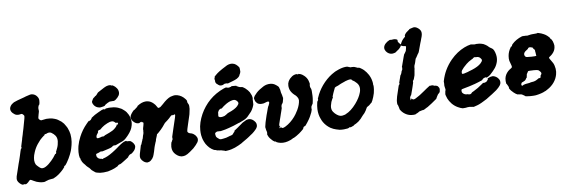

<svg xmlns="http://www.w3.org/2000/svg" viewBox="-63 -1177 5042 1699"><g transform="rotate(-10 2458.0 -327.5)"><path d="M239 -731Q251 -733 261 -730Q286 -724 301 -701Q313 -683 311 -664Q309 -640 305 -632Q304 -631 304 -629L303 -628L302 -629L301 -628Q297 -623 297 -620Q297 -619 296.5 -619Q296 -619 295.5 -617.5Q295 -616 293.5 -612.5Q292 -609 291 -602.5Q290 -596 290.5 -595.5Q291 -595 290.5 -591Q290 -587 291 -583Q292 -578 291 -573Q290 -569 288 -561.5Q286 -554 283 -544.5Q280 -535 279.5 -530.5Q279 -526 277 -522Q275 -512 277 -506Q278 -503 285 -497Q292 -491 297 -490Q304 -490 316 -492Q327 -494 344 -495Q357 -495 375 -493Q395 -491 417 -482Q433 -476 443 -469Q458 -459 472 -447Q481 -438 491 -426Q499 -414 506 -401Q514 -386 515 -384Q515 -383 518 -375Q527 -352 530 -329Q530 -324 531 -322Q532 -313 532 -289Q532 -277 529 -256Q525 -230 515 -198Q509 -178 501 -162Q499 -158 494 -147Q488 -134 476 -114Q470 -103 456.5 -84Q443 -65 438 -61Q436 -59 435 -59Q429 -59 425 -50Q424 -48 425 -48H427L425 -46Q423 -44 422 -43Q421 -40 409 -28.5Q397 -17 391 -12Q387 -9 381 -4Q366 9 345 21Q339 24 333 27Q320 34 313 36Q310 37 306 36.5Q302 36 299 37Q295 38 279 39Q268 40 261 43Q255 45 243 48Q238 50 236.5 51Q235 52 225 52Q208 52 188 47Q162 41 135 24Q131 22 128.5 20Q126 18 123 17Q115 12 111 12Q105 12 96 22Q87 32 80 36Q74 41 67 43H62L53 41Q42 41 43 43H39Q33 42 23 35Q20 33 13 26Q-1 12 -5 -2Q-9 -17 -3 -39Q2 -56 22 -112Q28 -129 33 -145Q39 -162 43 -172Q47 -183 49.5 -191.5Q52 -200 57.5 -215.5Q63 -231 69 -252Q74 -267 75.5 -270Q77 -273 77 -273Q80 -273 82 -277Q84 -281 84 -285Q84 -289 83 -289.5Q82 -290 82 -290.5Q82 -291 93 -326Q99 -344 101 -351.5Q103 -359 104 -364Q106 -370 114 -395Q118 -408 119 -413Q121 -418 124 -429Q127 -440 129 -445Q139 -480 153 -531Q159 -553 156 -558Q156 -560 149 -567Q144 -572 142 -573.5Q140 -575 138 -575.5Q136 -576 131 -576Q125 -575 118.5 -574Q112 -573 104 -573.5Q96 -574 91 -576Q83 -578 76 -583Q57 -596 48 -614Q37 -637 53 -661Q65 -678 87 -689Q97 -693 120 -700Q138 -705 146 -707Q167 -713 184 -717Q190 -719 200 -722Q231 -730 239 -731ZM351 -371Q346 -372 340 -371Q331 -370 321 -365Q316 -364 315.5 -364Q315 -364 313.5 -363Q312 -362 312 -363Q311 -366 307 -364Q306 -363 305 -361Q304 -359 304 -358Q304 -357 304 -357Q304 -357 302 -355.5Q300 -354 295 -351Q278 -339 258 -320Q243 -304 231 -289Q207 -259 192 -223Q187 -212 182 -197Q175 -174 174 -153Q174 -130 181 -115Q186 -106 199 -93Q215 -76 226 -72Q234 -70 241 -71Q253 -72 266 -79Q293 -93 322 -122Q346 -145 364 -171Q367 -176 368 -175Q372 -173 376 -180Q379 -185 378 -190L377 -192L380 -197Q388 -211 394 -226Q401 -241 404 -255Q412 -284 409 -305Q407 -321 399 -333Q387 -351 367 -365Q359 -370 351 -371Z M576 -98 578 -95Q580 -87 581 -80V-76L580 -80Q576 -94 576 -98ZM917 -495Q937 -494 950 -492Q970 -488 985 -482Q1003 -474 1013 -468Q1016 -466 1020 -463Q1025 -459 1034 -451Q1044 -443 1054 -430Q1061 -420 1069 -404Q1079 -383 1081 -359Q1081 -354 1082 -348Q1084 -321 1073 -294Q1072 -290 1070 -285Q1063 -268 1046 -246Q1043 -242 1034 -232Q1025 -222 1024 -221Q1024 -221 1011 -208.5Q998 -196 991 -192Q981 -185 972 -182Q948 -172 917 -162Q902 -157 901.5 -158.5Q901 -160 891.5 -159Q882 -158 882 -156Q882 -156 881.5 -156Q881 -156 877.5 -153.5Q874 -151 874 -150.5Q874 -150 875 -150L874 -149Q873 -149 870 -148Q858 -141 795 -128Q781 -124 775 -126L771 -127L765 -126Q756 -124 756 -122L747 -119Q735 -117 729 -114Q724 -112 723 -108Q723 -106 723 -99Q723 -92 724 -89Q727 -82 732 -76Q745 -63 765 -62Q770 -61 769.5 -60.5Q769 -60 770.5 -59Q772 -58 773 -58Q777 -58 777 -61Q777 -62 779 -62Q791 -65 801 -68Q838 -80 895 -118Q906 -126 910 -128.5Q914 -131 916 -132.5Q918 -134 930 -143Q946 -155 955 -160Q960 -163 967 -167Q980 -174 985 -176Q994 -179 1001 -180Q1005 -180 1006 -180.5Q1007 -181 1006.5 -179.5Q1006 -178 1008 -177Q1010 -176 1012.5 -176Q1015 -176 1015 -175.5Q1015 -175 1015.5 -174.5Q1016 -174 1019 -174.5Q1022 -175 1022 -175Q1023 -176 1030 -174Q1034 -173 1036.5 -173Q1039 -173 1044 -171Q1056 -163 1066 -149Q1077 -133 1076 -118Q1074 -103 1064 -89Q1059 -82 1045 -70Q1036 -62 1033 -61Q1031 -61 1026.5 -59Q1022 -57 1021 -57Q1018 -57 1010 -50Q1005 -45 1003 -43Q1001 -41 999.5 -38Q998 -35 997 -34Q993 -31 980 -23Q975 -20 970.5 -17Q966 -14 961 -11Q957 -8 953 -6Q926 11 919 13Q917 14 914 14Q909 14 902.5 18Q896 22 895 24Q895 27 887 30Q861 43 838 49Q814 56 809 56Q805 57 800 58Q785 60 762 60Q746 60 730 58Q715 55 701 51Q687 46 686 43.5Q685 41 679 38Q676 35 675 34Q674 33 671 31Q659 23 648 5Q645 0 632 -11Q620 -22 612 -35L602 -47H601Q600 -49 599.5 -50Q599 -51 597.5 -53.5Q596 -56 595.5 -55.5Q595 -55 593 -59.5Q591 -64 590 -64.5Q589 -65 587 -70.5Q585 -76 583 -83Q581 -90 581 -93Q579 -103 576 -104Q575 -104 575 -106Q571 -126 573 -155Q576 -185 582 -209Q593 -249 613 -287Q643 -345 688 -390Q711 -414 713 -413Q713 -413 712 -411.5Q711 -410 711 -409Q713 -408 718 -412Q721 -414 722 -415L723 -416V-415Q723 -414 726 -415Q727 -416 729 -418Q731 -420 732.5 -421.5Q734 -423 733.5 -423.5Q733 -424 735.5 -425.5Q738 -427 739 -429L740 -431L738 -432Q737 -432 743 -436Q771 -456 805 -471Q831 -483 838 -486Q849 -490 860 -491Q862 -492 862 -491Q863 -487 868 -487Q871 -487 874 -491Q876 -494 877.5 -494Q879 -494 891.5 -494.5Q904 -495 904.5 -495.5Q905 -496 917 -495ZM920 -371Q910 -374 893 -371Q882 -368 869 -363Q856 -358 843 -351Q837 -347 833 -345Q816 -335 803 -323Q800 -320 798 -319Q796 -318 794 -317L793 -315L792 -317Q792 -318 791 -318Q788 -318 784 -316Q784 -315 783 -315Q779 -315 776 -308Q773 -303 773 -301.5Q773 -300 774 -299H775L774 -297Q772 -296 771 -294Q770 -292 767 -288Q756 -276 754 -266Q754 -263 753.5 -258Q753 -253 754 -252Q756 -246 768 -247Q774 -248 777 -248.5Q780 -249 784.5 -250Q789 -251 797 -253.5Q805 -256 805.5 -256Q806 -256 806 -255Q806 -252 818 -255Q825 -257 827 -259Q829 -260 827 -261Q826 -261 826 -261.5Q826 -262 833 -263Q851 -269 871 -277Q904 -289 922 -304Q939 -317 946 -329Q948 -333 949 -337V-338L951 -337Q956 -334 958 -336Q959 -337 960 -340L961 -341L962 -344Q962 -346 959 -350.5Q956 -355 954 -355Q953 -355 949 -353L945 -350L944 -352Q942 -354 936 -360Q928 -368 920 -371ZM934 -691Q954 -692 959 -688Q957 -688 960 -686Q964 -684 967 -686Q968 -686 973 -684Q983 -679 995 -667Q1003 -659 1007 -652Q1016 -639 1017 -625Q1020 -605 1010 -588Q1005 -580 996 -571Q977 -552 962 -548Q959 -547 958.5 -547.5Q958 -548 950 -548Q943 -548 932 -548H922L915 -545Q907 -542 903 -540Q895 -535 883 -529Q879 -527 877.5 -524.5Q876 -522 876 -521.5Q876 -521 872 -519Q864 -515 845 -513Q831 -510 822 -513Q796 -518 780 -539Q774 -547 772 -553Q767 -564 768 -574Q769 -578 771.5 -581Q774 -584 776 -589Q783 -602 788 -605Q791 -606 793 -608Q804 -618 805 -618L810 -620L815 -624Q822 -630 822 -631L823 -633Q828 -636 828 -638Q828 -638 827 -639L837 -647Q867 -664 895 -678Q916 -689 934 -691Z M1484 -502Q1495 -504 1503 -503Q1543 -499 1574 -469Q1593 -450 1598 -435Q1599 -431 1598 -431Q1597 -431 1597 -430Q1597 -423 1599 -418Q1600 -416 1602 -412Q1604 -406 1606 -403Q1608 -401 1609 -388Q1610 -363 1602 -334Q1599 -322 1598 -315Q1596 -308 1591 -293Q1582 -266 1571 -232Q1553 -178 1553 -170Q1553 -163 1560 -156Q1567 -150 1579 -147Q1589 -145 1595 -141Q1603 -137 1609 -131Q1619 -123 1625 -112Q1630 -104 1632 -97Q1633 -94 1633 -86.5Q1633 -79 1632 -76Q1630 -68 1626 -61Q1621 -53 1606 -37Q1591 -21 1580 -12Q1563 1 1544 14Q1517 33 1498 38Q1481 42 1464 40Q1457 39 1446 34Q1434 29 1417 13Q1387 -16 1390 -59Q1391 -67 1392 -71Q1393 -83 1398 -97Q1399 -102 1401 -103Q1403 -104 1404 -105Q1406 -109 1408 -116Q1409 -118 1410 -118Q1413 -120 1413 -127Q1413 -132 1413.5 -135.5Q1414 -139 1413 -139.5Q1412 -140 1412 -141Q1412 -142 1436 -215Q1455 -272 1467 -308Q1475 -332 1471 -336Q1469 -338 1462 -335Q1459 -334 1456 -333Q1453 -332 1450 -331L1448 -330L1449 -331Q1450 -336 1448 -336Q1443 -336 1440 -332Q1440 -331 1439 -332Q1438 -334 1426 -322Q1418 -313 1414 -310.5Q1410 -308 1406 -304Q1402 -300 1399.5 -298.5Q1397 -297 1395 -295Q1393 -293 1385 -287.5Q1377 -282 1371 -277Q1362 -268 1355 -258Q1348 -248 1325 -225Q1311 -211 1302 -204Q1299 -202 1296.5 -199.5Q1294 -197 1291 -195Q1285 -192 1284 -189Q1284 -188 1281 -179Q1273 -160 1271 -155Q1270 -153 1268 -148Q1266 -143 1266 -139Q1266 -135 1260 -124Q1253 -110 1248 -94Q1246 -88 1243 -80Q1238 -64 1232 -43Q1229 -36 1227.5 -30.5Q1226 -25 1224 -20Q1218 -1 1206 14Q1191 32 1174.5 37.5Q1158 43 1148 38Q1146 37 1142 36Q1134 33 1124 24Q1110 12 1105 -2Q1104 -4 1102 -9Q1099 -23 1105 -45Q1111 -68 1126 -116Q1128 -123 1130 -123Q1133 -123 1137 -137Q1140 -147 1142 -149Q1144 -152 1147 -160Q1148 -166 1149.5 -168Q1151 -170 1152 -172Q1153 -174 1154 -176L1159 -194Q1159 -196 1161 -201Q1163 -206 1164.5 -210Q1166 -214 1166 -214V-215V-216L1167 -217Q1170 -227 1169 -229Q1168 -230 1169 -232Q1170 -234 1170 -237.5Q1170 -241 1171 -244Q1172 -250 1171 -255Q1170 -256 1173 -265Q1183 -298 1184 -308Q1184 -312 1183 -314Q1182 -316 1180 -317Q1176 -318 1171 -319H1169V-321Q1172 -326 1161 -322Q1154 -320 1152 -318Q1149 -314 1139 -315Q1128 -315 1116 -322Q1103 -330 1093 -343Q1086 -352 1083 -362Q1077 -378 1086 -396Q1091 -406 1105 -422Q1119 -437 1121 -437Q1124 -436 1132 -443Q1138 -448 1143 -451.5Q1148 -455 1148.5 -455.5Q1149 -456 1152 -458Q1158 -462 1157 -465Q1157 -466 1158 -467Q1159 -468 1163 -470Q1199 -493 1232 -494Q1246 -495 1262 -490Q1283 -484 1303 -464Q1317 -451 1327 -431Q1332 -422 1333.5 -420Q1335 -418 1338 -418Q1344 -418 1354 -422Q1356 -423 1360 -426Q1365 -429 1382 -444Q1427 -486 1460 -497Q1470 -500 1484 -502Z M2003 -495Q2003 -495 2005.5 -495Q2008 -495 2012 -495Q2016 -495 2020.5 -494.5Q2025 -494 2030 -493.5Q2035 -493 2038 -493Q2052 -491 2054 -489H2052Q2051 -488 2052 -487Q2054 -485 2060 -484L2062 -483Q2061 -482 2062.5 -481.5Q2064 -481 2067.5 -479.5Q2071 -478 2073 -477Q2085 -471 2086 -474Q2087 -474 2089 -473Q2091 -472 2093.5 -471.5Q2096 -471 2097 -472Q2098 -473 2102 -470Q2112 -465 2126 -453Q2134 -446 2145 -433Q2161 -414 2167 -393Q2169 -389 2170.5 -384Q2172 -379 2173 -371.5Q2174 -364 2174.5 -359.5Q2175 -355 2174 -354Q2173 -355 2172.5 -353.5Q2172 -352 2171.5 -329Q2171 -306 2170 -303Q2167 -292 2159 -276Q2150 -258 2138 -243Q2131 -234 2101 -205Q2081 -186 2048 -175Q2038 -171 2032 -168.5Q2026 -166 2022 -165Q2018 -164 2013 -163Q1990 -154 1965 -147Q1937 -139 1921 -135Q1894 -128 1887 -127Q1882 -126 1875 -125Q1851 -120 1844 -120Q1841 -120 1839 -121Q1835 -122 1816 -122H1812L1805 -119Q1797 -115 1795 -113Q1791 -107 1792 -101Q1793 -97 1793 -94Q1793 -85 1797 -76Q1800 -70 1821 -53Q1826 -49 1838 -49Q1850 -50 1850 -50Q1850 -50 1852 -50Q1867 -52 1882 -54Q1890 -56 1900 -59Q1908 -61 1911 -62Q1914 -63 1916 -64Q1917 -64 1923 -65Q1928 -66 1930 -67Q1933 -68 1937 -69Q1941 -70 1942 -72Q1943 -72 1945 -74Q1949 -79 1949 -79.5Q1949 -80 1950 -80Q1951 -80 1950.5 -81Q1950 -82 1951.5 -82.5Q1953 -83 1953.5 -84Q1954 -85 1955 -86Q1956 -87 1956 -88Q1956 -88 1956.5 -88.5Q1957 -89 1958 -89Q1963 -92 1961 -94L1963 -95Q1965 -97 1966 -99L1967 -101H1966L1965 -103Q1965 -103 1972 -107Q1995 -121 2002 -127Q2004 -129 2007 -131Q2010 -133 2023 -142Q2040 -155 2048 -160Q2078 -176 2085 -178Q2088 -179 2089 -178.5Q2090 -178 2090 -179Q2091 -179 2095 -180Q2106 -182 2116 -180Q2136 -176 2152 -158Q2161 -148 2165 -139.5Q2169 -131 2169 -120Q2169 -113 2168 -108Q2164 -97 2158 -89Q2153 -82 2133 -64Q2116 -49 2097 -38Q2095 -36 2082 -27.5Q2069 -19 2066.5 -17.5Q2064 -16 2057.5 -12Q2051 -8 2042 -3Q2033 2 2030 4Q2027 6 2019.5 10Q2012 14 2007 18Q1981 32 1943 46Q1929 51 1910 55Q1893 59 1872 60Q1854 62 1852 59Q1851 57 1846 56Q1839 55 1829 51Q1819 47 1812 47Q1805 46 1804 46Q1801 46 1795 44Q1793 44 1790 43Q1787 42 1788 43V44Q1788 44 1772 37Q1768 36 1764.5 35.5Q1761 35 1757 33Q1738 23 1720 5Q1715 -1 1706 -12Q1691 -31 1683 -53Q1674 -76 1672 -89Q1670 -97 1668 -114Q1667 -121 1667 -136Q1667 -151 1668 -159Q1670 -193 1682 -229Q1706 -300 1753.5 -358.5Q1801 -417 1865 -454Q1882 -464 1902 -473Q1910 -476 1917 -479Q1937 -488 1955 -492L1960 -493L1962 -491Q1963 -490 1965 -489Q1967 -488 1971 -488Q1975 -488 1975 -488Q1975 -486 1987 -487L1994 -490H1999Q2004 -491 2006 -492L2007 -493H2005Q2003 -494 2003 -495ZM2013 -371Q2010 -372 2002.5 -372Q1995 -372 1992 -371Q1958 -365 1922 -341Q1906 -331 1896 -322Q1892 -319 1889.5 -317.5Q1887 -316 1886 -315L1884 -313V-315Q1884 -317 1883 -317Q1879 -317 1876 -314Q1875 -313 1875 -313.5Q1875 -314 1870 -312Q1860 -306 1857 -299Q1853 -293 1853 -291.5Q1853 -290 1851 -287Q1849 -282 1850 -278Q1851 -277 1849 -271Q1846 -257 1848 -251Q1850 -246 1855 -246Q1857 -246 1857 -245Q1858 -240 1865 -243Q1866 -243 1866 -242.5Q1866 -242 1868.5 -242Q1871 -242 1872 -242H1874Q1874 -242 1876.5 -242Q1879 -242 1883.5 -242.5Q1888 -243 1891 -244Q1906 -247 1905 -248Q1905 -249 1905.5 -249Q1906 -249 1908.5 -250Q1911 -251 1910 -251L1912 -252Q1915 -253 1916.5 -254Q1918 -255 1918 -255.5Q1918 -256 1920 -257Q1926 -259 1928 -261Q1928 -262 1927 -262L1940 -268Q1973 -279 1992 -289Q2012 -299 2026 -312Q2042 -328 2042 -338Q2042 -344 2039 -349Q2033 -359 2026 -364Q2020 -369 2013 -371ZM2029 -691Q2039 -692 2050 -690Q2057 -689 2066 -685Q2081 -678 2095 -661Q2101 -654 2105 -647Q2107 -642 2107 -627Q2108 -614 2107 -609Q2105 -596 2095 -582Q2091 -575 2091 -573Q2090 -571 2082 -563Q2068 -551 2047 -544Q2036 -540 2031 -539Q2026 -538 2021 -536Q1989 -526 1983 -525Q1980 -524 1979 -524Q1978 -524 1977 -525Q1977 -527 1970 -527Q1966 -527 1965.5 -527.5Q1965 -528 1958 -527H1951L1946 -524Q1941 -522 1938 -521L1934 -519H1933Q1932 -519 1929 -518Q1926 -517 1919 -517.5Q1912 -518 1908 -519L1904 -521L1900 -524Q1895 -527 1895 -527Q1895 -527 1892.5 -529.5Q1890 -532 1886.5 -535Q1883 -538 1883 -538Q1881 -538 1876 -547Q1874 -550 1874 -551.5Q1874 -553 1873 -556.5Q1872 -560 1872 -560Q1873 -562 1873 -566.5Q1873 -571 1872.5 -572Q1872 -573 1872 -573Q1872 -573 1871.5 -574Q1871 -575 1871 -579.5Q1871 -584 1871 -584V-586Q1873 -591 1872 -592Q1872 -592 1873.5 -594.5Q1875 -597 1876 -599V-601H1875H1874L1875 -603Q1884 -613 1906 -630Q1919 -640 1953 -659Q1987 -678 2001 -684Q2016 -690 2029 -691Z M2583 -500Q2585 -500 2591 -500Q2597 -500 2597 -500Q2597 -500 2596 -499L2604 -496Q2606 -496 2608 -497H2610L2609 -498L2608 -500Q2609 -500 2614 -498Q2627 -496 2641 -487Q2649 -482 2658 -473Q2680 -452 2688 -425Q2692 -410 2693.5 -400.5Q2695 -391 2694 -391Q2690 -391 2691 -372Q2691 -368 2692 -365Q2693 -362 2694.5 -357.5Q2696 -353 2697 -352Q2699 -350 2700 -331Q2701 -318 2699 -287Q2698 -266 2694 -245Q2692 -235 2690.5 -228Q2689 -221 2687.5 -217Q2686 -213 2685.5 -213.5Q2685 -214 2684 -213Q2683 -212 2682 -210Q2681 -208 2680 -206Q2674 -199 2673 -194Q2672 -192 2671.5 -187Q2671 -182 2671 -180.5Q2671 -179 2670.5 -175Q2670 -171 2671 -170.5Q2672 -170 2671 -168Q2667 -149 2647 -114Q2644 -109 2641 -103.5Q2638 -98 2635 -94Q2632 -90 2629 -85Q2622 -75 2612 -62Q2603 -49 2594 -40Q2588 -34 2587 -35Q2586 -36 2581 -33Q2579 -31 2578 -31Q2575 -31 2573 -27Q2566 -16 2568 -15Q2569 -15 2562 -8.5Q2555 -2 2544.5 6Q2534 14 2526 20Q2506 33 2499 37Q2493 40 2490 42Q2477 49 2472 51Q2470 51 2469 51.5Q2468 52 2467 52L2463 53Q2462 56 2439 65Q2390 83 2348 74Q2328 69 2317 63L2312 60Q2313 59 2311 57Q2306 53 2303 55H2302Q2301 54 2298 53Q2286 47 2269 26Q2252 7 2246 -15L2243 -21H2245Q2246 -21 2246 -23Q2247 -26 2245 -30Q2245 -30 2246 -30Q2247 -30 2247 -36Q2247 -44 2245 -48Q2244 -49 2243.5 -54.5Q2243 -60 2242 -61.5Q2241 -63 2241 -70Q2241 -77 2240 -80L2239 -84L2240 -91Q2244 -116 2269 -189Q2274 -200 2278 -213Q2294 -259 2297 -263Q2302 -269 2305 -277Q2307 -284 2308 -285Q2311 -288 2311 -293Q2311 -295 2311 -295Q2311 -295 2311 -297Q2311 -301 2309 -303Q2305 -306 2296 -305Q2294 -305 2291 -304Q2273 -298 2263 -296Q2259 -295 2249 -295Q2226 -294 2210 -304Q2202 -310 2195 -321Q2191 -326 2190 -331Q2189 -336 2188 -337.5Q2187 -339 2186.5 -345.5Q2186 -352 2185 -354V-355L2186 -359Q2189 -366 2195 -375Q2201 -383 2220 -401Q2231 -411 2249 -423Q2289 -449 2313 -454Q2352 -462 2382 -447Q2392 -441 2398 -436Q2406 -430 2414 -422Q2421 -413 2421 -410Q2421 -408 2422 -405Q2428 -390 2428 -375Q2428 -364 2433 -348Q2436 -338 2436 -333Q2436 -330 2436.5 -330Q2437 -330 2437 -326.5Q2437 -323 2437 -321L2438 -318L2439 -319L2440 -320Q2440 -319 2439 -315Q2439 -306 2436 -298Q2435 -294 2434 -291Q2432 -280 2428 -272Q2426 -269 2426 -267L2424 -266Q2424 -270 2420 -261Q2418 -257 2417 -257Q2415 -257 2414 -247Q2413 -242 2412 -239Q2410 -231 2413 -231Q2413 -231 2413 -229.5Q2413 -228 2412 -227Q2411 -220 2401 -194Q2399 -189 2396 -180Q2393 -171 2390 -162Q2387 -153 2385 -147.5Q2383 -142 2380.5 -135Q2378 -128 2376.5 -123.5Q2375 -119 2373 -113Q2368 -101 2365 -89Q2362 -78 2366 -71Q2367 -69 2370 -66L2374 -63H2368Q2360 -62 2360 -59Q2361 -55 2364 -55Q2365 -55 2370 -57Q2375 -59 2374 -62Q2374 -63 2378 -59Q2385 -53 2390 -52Q2399 -52 2417 -61Q2441 -73 2463.5 -91Q2486 -109 2505 -131Q2524 -153 2538 -177Q2540 -180 2544 -186Q2570 -231 2574 -269Q2574 -277 2572 -284Q2569 -294 2559 -308Q2554 -315 2543 -324Q2531 -335 2523 -347Q2508 -368 2505 -391Q2503 -405 2504 -413Q2506 -437 2510 -439Q2511 -439 2511 -440Q2511 -441 2510 -441L2512 -446Q2519 -460 2532 -473Q2551 -491 2570 -497Q2577 -499 2583 -500Z M3027 -488Q3030 -488 3040 -488L3049 -487Q3049 -486 3049 -486Q3052 -484 3056 -484Q3058 -484 3057.5 -483Q3057 -482 3059.5 -481.5Q3062 -481 3063 -481L3065 -480L3068 -479Q3069 -479 3069 -478Q3069 -477 3077 -476.5Q3085 -476 3086 -477Q3086 -477 3092.5 -476Q3099 -475 3100 -475Q3101 -475 3100 -476H3101Q3102 -476 3110 -473L3127 -466L3129 -464Q3134 -461 3135 -462Q3135 -463 3140 -461Q3146 -459 3147 -460Q3148 -461 3159 -454Q3173 -445 3187 -432Q3209 -409 3224 -381Q3234 -361 3239 -342Q3242 -329 3243 -322Q3244 -317 3244.5 -310Q3245 -303 3245 -299Q3245 -295 3245 -294Q3244 -294 3244 -292.5Q3244 -291 3244.5 -290.5Q3245 -290 3246 -284Q3247 -272 3245 -259Q3244 -256 3244 -249Q3240 -216 3226 -183Q3211 -147 3204 -139Q3202 -136 3201 -135L3200 -134Q3200 -135 3198.5 -134.5Q3197 -134 3195 -131.5Q3193 -129 3192.5 -129Q3192 -129 3190 -127Q3178 -115 3166 -110Q3159 -107 3156 -104Q3153 -101 3148 -91Q3142 -82 3140 -77Q3128 -61 3126 -58Q3124 -56 3121.5 -53Q3119 -50 3110 -42Q3101 -34 3097 -28Q3083 -10 3069 0Q3064 3 3061 7Q3056 11 3042 19Q3032 24 3031.5 24.5Q3031 25 3026 27Q3016 31 3015 32L3014 33H3016L3017 34Q2999 42 2991 44Q2985 45 2981 46L2978 47L2979 45L2980 44Q2976 42 2969 47Q2965 50 2955 52Q2938 54 2921 54Q2901 54 2883 51Q2872 49 2853 42Q2840 38 2830 33Q2816 26 2805 19Q2770 -6 2749 -42Q2741 -56 2735 -73Q2719 -113 2721 -162Q2722 -183 2724 -192Q2730 -228 2735 -235Q2735 -235 2736 -235Q2739 -235 2741 -241Q2742 -243 2742 -246.5Q2742 -250 2741 -251Q2740 -252 2746 -264Q2768 -316 2808 -364Q2851 -414 2901 -445Q2916 -454 2928 -460Q2932 -462 2935 -463.5Q2938 -465 2949 -469Q2991 -486 3027 -488ZM3058 -371Q3056 -372 3050 -372Q3044 -372 3042 -371.5Q3040 -371 3032 -370Q3019 -368 3008 -364Q3005 -363 2997.5 -360Q2990 -357 2984.5 -355.5Q2979 -354 2974.5 -352Q2970 -350 2966 -349Q2960 -346 2952 -343Q2939 -336 2924 -332Q2917 -330 2915 -329Q2909 -326 2906 -323Q2904 -321 2898 -306Q2896 -302 2891 -291.5Q2886 -281 2885 -278.5Q2884 -276 2883 -274Q2882 -272 2880.5 -267.5Q2879 -263 2878 -261.5Q2877 -260 2876 -258V-256V-255Q2873 -251 2873 -246Q2873 -244 2875 -245V-244Q2874 -241 2872 -237.5Q2870 -234 2866 -228Q2862 -221 2854 -204Q2849 -191 2844 -171Q2841 -156 2843 -141Q2846 -126 2853 -116Q2866 -97 2882 -85Q2896 -74 2909 -70Q2914 -69 2923 -68Q2935 -68 2944 -71Q2949 -72 2951 -72Q2953 -72 2954 -72.5Q2955 -73 2961 -76Q3010 -95 3059 -151Q3100 -198 3116 -242Q3122 -256 3123 -270Q3124 -273 3124 -280.5Q3124 -288 3123 -292Q3121 -311 3106 -329Q3087 -351 3069 -361Q3067 -362 3066.5 -362Q3066 -362 3067 -363Q3068 -366 3063 -368L3060 -370Z M3815 -165 3816 -163 3817 -161Q3815 -161 3815 -165ZM3682 -728Q3693 -729 3703 -725Q3712 -722 3725 -711Q3736 -702 3743 -688Q3747 -678 3747 -667Q3747 -652 3740 -633Q3737 -626 3735 -620.5Q3733 -615 3731.5 -610.5Q3730 -606 3726.5 -597Q3723 -588 3720 -581Q3717 -574 3715.5 -569Q3714 -564 3710 -554Q3701 -532 3695 -513Q3689 -497 3685 -494Q3682 -492 3680.5 -489Q3679 -486 3677 -483Q3666 -465 3661 -459Q3656 -454 3655 -452Q3652 -446 3649 -434Q3648 -429 3646 -424Q3644 -419 3642.5 -414Q3641 -409 3638 -403.5Q3635 -398 3633 -392Q3631 -386 3630.5 -377.5Q3630 -369 3630 -366Q3628 -354 3626 -348Q3625 -343 3625 -340Q3625 -337 3623.5 -332.5Q3622 -328 3621.5 -321Q3621 -314 3619 -308Q3611 -283 3607 -275Q3606 -273 3603 -270Q3598 -264 3596 -257Q3596 -254 3596.5 -251.5Q3597 -249 3596 -247Q3596 -243 3588 -222Q3585 -214 3583 -207Q3581 -200 3577.5 -191Q3574 -182 3569 -167.5Q3564 -153 3562 -148Q3560 -143 3559 -140L3557 -139Q3557 -140 3556 -139Q3553 -136 3551 -130Q3550 -129 3550 -129Q3549 -129 3547 -122Q3547 -119 3547 -111Q3547 -103 3548 -101Q3549 -96 3550 -96Q3551 -96 3554 -106L3555 -112L3556 -111Q3562 -105 3570 -101Q3573 -100 3576 -100Q3583 -100 3593 -105Q3610 -113 3628 -124Q3631 -126 3638 -130Q3655 -141 3677 -156Q3694 -168 3706 -176Q3714 -181 3721 -185.5Q3728 -190 3731.5 -192Q3735 -194 3736 -195L3737 -196V-194Q3737 -193 3739 -193Q3741 -193 3743.5 -194Q3746 -195 3746.5 -194.5Q3747 -194 3748.5 -194Q3750 -194 3752 -194.5Q3754 -195 3754.5 -194.5Q3755 -194 3757 -194Q3759 -194 3761 -194Q3763 -194 3769 -191Q3772 -189 3773.5 -188.5Q3775 -188 3775 -188Q3775 -187 3780.5 -186.5Q3786 -186 3789 -186Q3791 -185 3791.5 -185Q3792 -185 3795.5 -183Q3799 -181 3801 -181Q3805 -179 3811 -170Q3816 -162 3818 -153Q3818 -150 3817 -143Q3816 -134 3814 -127Q3811 -119 3801 -112Q3794 -107 3791 -101Q3788 -96 3784 -90Q3780 -84 3780 -83.5Q3780 -83 3778 -80Q3776 -77 3776 -75.5Q3776 -74 3773 -71Q3770 -68 3767 -66Q3764 -64 3761 -62Q3755 -57 3725.5 -37.5Q3696 -18 3685 -12Q3680 -10 3676 -8Q3657 3 3651 5Q3649 6 3646 7L3643 9L3644 7L3645 6H3644Q3643 6 3640 7Q3635 8 3632 8Q3630 8 3627.5 9Q3625 10 3623 10Q3618 11 3609 13Q3606 13 3603.5 15Q3601 17 3597.5 19Q3594 21 3594 21Q3594 21 3591 22.5Q3588 24 3586 25Q3584 26 3578 28L3571 31H3572L3574 32Q3574 32 3559 34Q3551 35 3535 33Q3512 31 3494 21Q3460 3 3442 -27Q3435 -39 3436 -40Q3438 -42 3434 -54Q3432 -61 3431 -68Q3429 -78 3426 -80L3425 -82V-90Q3424 -115 3435 -151Q3444 -182 3463 -235L3467 -246L3470 -249Q3473 -251 3474 -254Q3477 -260 3476 -263Q3476 -265 3475 -264Q3474 -263 3473.5 -263Q3473 -263 3476 -271.5Q3479 -280 3483 -291.5Q3487 -303 3489.5 -309.5Q3492 -316 3495 -326L3499 -334L3500 -333L3501 -335Q3505 -340 3510 -354Q3512 -360 3512 -360Q3512 -365 3517 -370Q3523 -377 3523 -387Q3523 -389 3523 -392Q3525 -397 3523 -399Q3521 -399 3522 -400.5Q3523 -402 3526 -410.5Q3529 -419 3532 -427.5Q3535 -436 3538 -444Q3541 -452 3543 -458Q3547 -468 3554 -489Q3563 -513 3565 -513Q3568 -513 3570 -518Q3571 -521 3571.5 -521Q3572 -521 3573 -522.5Q3574 -524 3574.5 -525.5Q3575 -527 3576 -527.5Q3577 -528 3577.5 -529.5Q3578 -531 3579 -531Q3580 -531 3582 -537.5Q3584 -544 3584 -547Q3584 -548 3586 -554Q3592 -573 3587 -576Q3585 -578 3574 -579Q3564 -580 3557 -584Q3556 -584 3555 -584Q3554 -584 3554 -585Q3554 -586 3552.5 -586Q3551 -586 3551.5 -586.5Q3552 -587 3551 -588Q3550 -589 3549 -588Q3548 -587 3548 -589Q3548 -591 3547 -591L3546 -588Q3546 -587 3545 -587Q3543 -586 3543 -583Q3543 -582 3542.5 -582Q3542 -582 3541.5 -581Q3541 -580 3540.5 -579.5Q3540 -579 3538 -576Q3527 -561 3503 -547Q3493 -541 3493 -540Q3493 -538 3483 -535Q3444 -523 3416 -550Q3404 -562 3399 -577Q3397 -581 3397 -588.5Q3397 -596 3398 -600Q3403 -619 3420 -633Q3436 -647 3455 -654Q3460 -655 3461 -655.5Q3462 -656 3462 -655Q3462 -654 3465 -654Q3468 -654 3469 -654.5Q3470 -655 3470.5 -654Q3471 -653 3474 -653.5Q3477 -654 3481.5 -654Q3486 -654 3487 -654.5Q3488 -655 3494 -654.5Q3500 -654 3501.5 -654Q3503 -654 3503 -653.5Q3503 -653 3506 -653Q3508 -653 3508 -652.5Q3508 -652 3509 -652Q3510 -652 3510.5 -651.5Q3511 -651 3512 -651Q3513 -651 3513.5 -650.5Q3514 -650 3515.5 -650Q3517 -650 3517 -649Q3517 -648 3519 -649Q3520 -649 3520 -648Q3520 -647 3520.5 -646.5Q3521 -646 3522.5 -646.5Q3524 -647 3523.5 -645.5Q3523 -644 3524 -642Q3525 -640 3525.5 -640.5Q3526 -641 3525.5 -638Q3525 -635 3525 -631Q3525 -626 3529 -621Q3533 -616 3542 -604Q3546 -598 3547 -598.5Q3548 -599 3551 -605Q3564 -634 3588 -653Q3592 -656 3594 -658Q3598 -661 3596 -664Q3597 -665 3596.5 -666.5Q3596 -668 3596 -669Q3594 -672 3596 -672Q3599 -672 3598 -675Q3597 -676 3598 -676Q3600 -677 3599 -678Q3599 -678 3600 -679Q3603 -680 3602 -681Q3602 -682 3603 -682.5Q3604 -683 3604 -683.5Q3604 -684 3605 -684.5Q3606 -685 3606 -686Q3606 -687 3607 -687.5Q3608 -688 3608 -689Q3608 -689 3608 -689.5Q3608 -690 3610 -690.5Q3612 -691 3612.5 -692.5Q3613 -694 3613 -694Q3615 -695 3617 -697Q3618 -698 3619 -698.5Q3620 -699 3620 -699Q3620 -700 3621 -700Q3622 -700 3622 -700.5Q3622 -701 3623.5 -701.5Q3625 -702 3625.5 -703Q3626 -704 3627.5 -704.5Q3629 -705 3629.5 -706Q3630 -707 3631 -707L3636 -711Q3636 -711 3638.5 -712Q3641 -713 3642.5 -714.5Q3644 -716 3644 -717L3643 -718L3652 -721Q3672 -727 3682 -728Z M4156 -491Q4160 -492 4161 -492Q4162 -492 4162 -491Q4163 -488 4170 -489Q4172 -489 4172.5 -488.5Q4173 -488 4176.5 -488Q4180 -488 4180 -487.5Q4180 -487 4185 -486Q4190 -485 4196.5 -486Q4203 -487 4205 -487Q4223 -487 4233 -485Q4250 -482 4268 -475Q4270 -474 4274.5 -471Q4279 -468 4283 -466Q4289 -462 4298 -455Q4305 -449 4313 -440Q4318 -434 4320 -434Q4321 -434 4322.5 -432.5Q4324 -431 4324 -431Q4324 -431 4326 -430Q4328 -429 4328 -429Q4328 -429 4331 -426.5Q4334 -424 4334 -424.5Q4334 -425 4335.5 -423Q4337 -421 4339 -419.5Q4341 -418 4341.5 -419Q4342 -420 4343 -418.5Q4344 -417 4345 -414Q4352 -406 4358 -384Q4364 -362 4364 -342Q4364 -323 4359 -305Q4355 -291 4347 -275Q4334 -249 4309 -225Q4278 -193 4261 -185Q4251 -180 4247 -179Q4244 -178 4243 -178Q4242 -178 4242 -179Q4240 -182 4234 -182Q4232 -181 4230 -181Q4225 -181 4219 -178Q4217 -177 4213.5 -174.5Q4210 -172 4208 -171Q4204 -168 4205 -165.5Q4206 -163 4173 -153Q4168 -152 4160 -149Q4141 -144 4129 -140Q4124 -139 4119.5 -138Q4115 -137 4108 -135Q4087 -130 4078 -128Q4050 -122 4037 -120Q4021 -118 4013 -115Q4008 -113 4006 -109Q4005 -108 4005 -100Q4005 -92 4006 -89Q4008 -83 4014 -77Q4022 -68 4036 -64Q4039 -63 4047.5 -62.5Q4056 -62 4058 -62Q4059 -62 4059 -61Q4059 -57 4066 -59Q4068 -59 4068.5 -58.5Q4069 -58 4073 -58Q4077 -58 4077.5 -58.5Q4078 -59 4080 -60Q4085 -61 4084 -62Q4084 -63 4087 -64Q4093 -66 4092 -70Q4092 -71 4093 -71Q4096 -73 4112 -80Q4149 -97 4198 -132Q4207 -139 4208 -140V-138Q4207 -135 4211 -135Q4213 -135 4215 -136Q4217 -138 4217 -137Q4217 -135 4222 -138Q4224 -139 4224.5 -138.5Q4225 -138 4227 -139Q4229 -140 4229.5 -139.5Q4230 -139 4231.5 -140Q4233 -141 4234 -141Q4234 -141 4237.5 -144Q4241 -147 4241 -147V-148Q4241 -148 4242.5 -149Q4244 -150 4243.5 -150.5Q4243 -151 4245 -152Q4250 -155 4248 -156Q4248 -157 4250 -158Q4253 -160 4253 -163Q4253 -164 4251.5 -165.5Q4250 -167 4250.5 -167.5Q4251 -168 4257 -171Q4276 -181 4297 -181Q4308 -180 4318 -175Q4329 -170 4339 -160Q4348 -150 4353 -140Q4357 -131 4357 -121Q4357 -114 4356 -109Q4353 -99 4346 -89Q4333 -72 4308 -53Q4296 -45 4263 -23Q4260 -22 4256 -19Q4238 -7 4211 9Q4199 15 4177 26Q4158 36 4139 43Q4133 45 4132 45.5Q4131 46 4121 49Q4117 50 4113 51Q4109 52 4105 53Q4101 54 4097.5 55Q4094 56 4091 56.5Q4088 57 4085.5 57Q4083 57 4082 57Q4081 57 4081 57Q4081 55 4074 55Q4059 53 4050 51Q4045 50 4033 51Q4014 54 4006 53Q4002 52 3997.5 53Q3993 54 3989 53Q3970 48 3946 34Q3920 19 3899 -6Q3890 -17 3881 -32Q3867 -56 3862 -80Q3861 -85 3860 -88Q3858 -97 3858 -101H3859Q3860 -101 3860 -101L3861 -108Q3861 -110 3861 -110L3862 -116V-118Q3863 -117 3864 -125Q3865 -126 3865.5 -126Q3866 -126 3865.5 -127.5Q3865 -129 3865.5 -129Q3866 -129 3866 -130Q3866 -131 3866.5 -131Q3867 -131 3867 -134Q3869 -139 3866 -150Q3861 -172 3865 -192Q3866 -200 3865 -206Q3864 -209 3867 -217Q3873 -238 3884 -264Q3891 -281 3904 -304Q3932 -352 3970 -390Q4028 -448 4097 -475Q4128 -487 4156 -491ZM4177 -373Q4171 -377 4160 -371Q4158 -370 4156.5 -368.5Q4155 -367 4155 -367Q4155 -366 4155 -366Q4155 -366 4153 -365Q4151 -364 4148 -362.5Q4145 -361 4139 -358Q4113 -346 4091 -328Q4058 -301 4042 -280Q4035 -271 4035 -257Q4035 -251 4037 -249Q4039 -247 4045 -247Q4050 -247 4055 -248Q4070 -251 4089 -256Q4095 -258 4101 -260Q4165 -277 4197 -299Q4214 -310 4224 -324Q4230 -331 4230 -337Q4231 -346 4219 -359Q4211 -368 4202 -370Q4198 -372 4188 -372Q4178 -372 4177 -373Z M4756 -488V-489L4764 -487Q4789 -480 4810 -468Q4825 -460 4838 -448Q4845 -442 4852 -433.5Q4859 -425 4859 -422Q4859 -421 4860 -419Q4861 -417 4862 -415.5Q4863 -414 4864 -415Q4865 -416 4865 -415Q4870 -409 4877 -392Q4880 -385 4882 -371Q4884 -363 4884 -353.5Q4884 -344 4882 -337Q4877 -307 4852 -283Q4843 -274 4829 -265Q4819 -259 4819 -256Q4817 -250 4833 -226Q4850 -201 4855 -178Q4862 -149 4859 -122Q4857 -108 4854 -97Q4849 -80 4841 -64Q4822 -28 4790 -3Q4774 10 4758 18Q4745 26 4738 29Q4734 30 4731 31Q4717 38 4696 43Q4671 49 4652 51Q4645 51 4641 52Q4636 52 4622 52Q4608 52 4602 51Q4595 50 4591 50Q4587 50 4583 49Q4579 48 4576 48Q4563 47 4555 44Q4552 43 4551 42.5Q4550 42 4551 41Q4551 40 4546 37Q4544 36 4543 35Q4542 34 4539.5 32.5Q4537 31 4536.5 30.5Q4536 30 4533 28Q4530 26 4528 25Q4524 22 4519 21Q4505 20 4496 17Q4493 16 4492 17Q4491 18 4487 16Q4474 10 4456 -7Q4434 -27 4423 -50L4422 -52H4423Q4425 -52 4423 -57Q4422 -59 4423 -61Q4423 -64 4420 -70Q4417 -76 4416 -78Q4415 -78 4414 -82Q4412 -89 4409 -91Q4407 -92 4406 -97Q4403 -118 4407 -141Q4414 -175 4442 -201Q4453 -211 4469 -220Q4479 -225 4480 -230Q4483 -238 4476 -259Q4470 -277 4468 -289Q4465 -309 4469 -332Q4475 -370 4499 -403Q4503 -409 4503.5 -409.5Q4504 -410 4505 -409Q4507 -408 4512 -414Q4517 -420 4516 -422Q4516 -424 4521 -429Q4559 -466 4615 -483Q4621 -485 4622 -484Q4625 -482 4631 -484Q4633 -484 4633.5 -483.5Q4634 -483 4638 -483Q4642 -483 4642 -483Q4642 -483 4647.5 -483Q4653 -483 4653 -482.5Q4653 -482 4654.5 -482Q4656 -482 4656 -482Q4656 -482 4657.5 -482Q4659 -482 4663 -481Q4671 -481 4685 -484Q4686 -484 4688.5 -484.5Q4691 -485 4696 -485.5Q4701 -486 4707 -486Q4733 -486 4739 -486Q4744 -486 4749.5 -486.5Q4755 -487 4756 -488ZM4653 -372Q4648 -368 4648 -365Q4647 -364 4641 -360Q4619 -348 4611 -335Q4607 -328 4607 -321Q4607 -316 4608 -313Q4611 -305 4615 -301Q4618 -297 4628 -295Q4636 -293 4669 -291Q4706 -289 4710 -291Q4712 -293 4710 -299Q4709 -302 4709.5 -308.5Q4710 -315 4709 -320Q4708 -333 4707 -338L4706 -341H4708Q4709 -340 4709 -342Q4709 -345 4706 -347Q4705 -347 4704 -348.5Q4703 -350 4699 -354.5Q4695 -359 4693 -363.5Q4691 -368 4690 -370Q4687 -372 4683 -372Q4677 -372 4675 -374Q4674 -375 4672.5 -375.5Q4671 -376 4665.5 -376Q4660 -376 4658.5 -375.5Q4657 -375 4653 -372ZM4618 -171Q4614 -169 4612 -165Q4611 -161 4606 -155Q4601 -150 4600 -147Q4598 -143 4597 -132Q4596 -123 4594 -118Q4593 -116 4593 -115Q4593 -114 4592 -114.5Q4591 -115 4590 -113.5Q4589 -112 4587 -110Q4586 -107 4585 -106.5Q4584 -106 4583 -104Q4581 -98 4571 -92Q4563 -87 4553 -84Q4546 -82 4544.5 -81.5Q4543 -81 4540 -76Q4536 -70 4536 -67Q4535 -59 4536 -58Q4539 -53 4544 -52Q4547 -51 4548 -53Q4548 -54 4548 -55Q4548 -57 4550 -56Q4553 -54 4553 -57Q4553 -58 4554.5 -57.5Q4556 -57 4556 -58Q4556 -59 4557 -59Q4560 -58 4560 -59Q4560 -60 4561.5 -59.5Q4563 -59 4563.5 -60Q4564 -61 4565 -60.5Q4566 -60 4566.5 -60.5Q4567 -61 4567.5 -61Q4568 -61 4569.5 -61.5Q4571 -62 4577 -62.5Q4583 -63 4585 -63.5Q4587 -64 4592 -64Q4597 -64 4597.5 -64.5Q4598 -65 4602 -65Q4606 -65 4606.5 -65.5Q4607 -66 4610 -66Q4616 -66 4618 -68Q4619 -69 4623 -69Q4632 -69 4647 -71Q4671 -75 4692 -89L4698 -93H4700Q4705 -90 4710 -94Q4712 -96 4712.5 -95.5Q4713 -95 4714 -95.5Q4715 -96 4714.5 -96Q4714 -96 4716 -98.5Q4718 -101 4718 -102Q4719 -105 4716 -105Q4714 -105 4713 -105.5Q4712 -106 4716 -110Q4730 -125 4728 -135Q4727 -140 4721 -148Q4712 -159 4706 -163Q4695 -168 4664 -170Q4655 -170 4649 -170.5Q4643 -171 4631.5 -171.5Q4620 -172 4618 -171Z"/></g></svg>

Font: TT2020 Style B
Style: Italic
Weight: 400
Italic angle: -15°
Version: Version 0.2.000